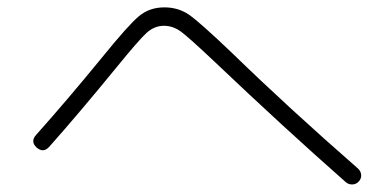

<svg xmlns="http://www.w3.org/2000/svg" viewBox="-20 -608 1040 521"><path d="M113 -209Q97 -192 79 -208Q62 -224 78 -242Q162 -336 256 -451Q329 -541 357.5 -564.5Q386 -588 426 -588Q464 -588 493 -568Q522 -548 611 -463Q760 -318 951 -151Q959 -144 960 -134Q961 -124 954 -116Q947 -108 936.5 -107.5Q926 -107 918 -114Q749 -263 566 -437Q494 -505 472 -521.5Q450 -538 425 -538Q399 -538 378 -519Q357 -500 296 -425Q193 -299 113 -209Z"/></svg>

Font: Rounded Mplus 1c Light
Style: Regular
Weight: 300
Version: Version 1.059.20150529